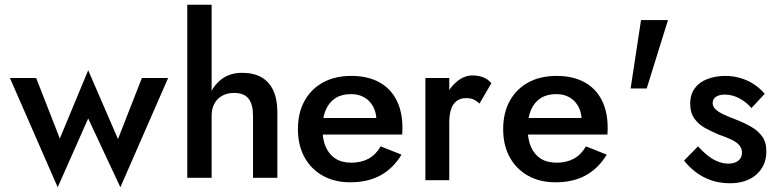

<svg xmlns="http://www.w3.org/2000/svg" viewBox="-20 -776 3276 812"><path d="M22 -446 224 16 353 -275 489 16 691 -446H580L479 -188L353 -479L233 -190L133 -446Z M875 -756H772V-24H875ZM1050 -287V-24H1153V-301Q1153 -356 1136 -393Q1119 -430 1086 -449Q1053 -468 1004 -468Q955 -468 921 -444Q887 -420 868.5 -379Q850 -338 850 -287H875Q875 -316 886.5 -337.5Q898 -359 919.5 -371Q941 -383 970 -383Q1012 -383 1031 -359Q1050 -335 1050 -287Z M1461 -5Q1536 -5 1589.5 -34.5Q1643 -64 1678 -122L1590 -157Q1570 -122 1539 -105Q1508 -88 1466 -88Q1426 -88 1399 -105Q1372 -122 1357.5 -155Q1343 -188 1344 -234Q1344 -281 1358.5 -313Q1373 -345 1399.5 -361.5Q1426 -378 1465 -378Q1497 -378 1521 -364Q1545 -350 1558.5 -324.5Q1572 -299 1572 -265Q1572 -258 1568.5 -248.5Q1565 -239 1562 -234L1593 -277H1301V-207H1681Q1681 -210 1681.5 -218.5Q1682 -227 1682 -235Q1682 -304 1656.5 -353.5Q1631 -403 1582.5 -429Q1534 -455 1466 -455Q1397 -455 1346.5 -427.5Q1296 -400 1268 -349.5Q1240 -299 1240 -230Q1240 -162 1267.5 -111.5Q1295 -61 1345 -33Q1395 -5 1461 -5Z M1880 -446H1779V-14H1880ZM2008 -338 2058 -424Q2043 -442 2022.5 -449.5Q2002 -457 1978 -457Q1945 -457 1914.5 -433Q1884 -409 1865 -369Q1846 -329 1846 -277L1880 -258Q1880 -289 1887 -312Q1894 -335 1910 -348Q1926 -361 1951 -361Q1970 -361 1982.5 -355.5Q1995 -350 2008 -338Z M2329 -5Q2404 -5 2457.5 -34.5Q2511 -64 2546 -122L2458 -157Q2438 -122 2407 -105Q2376 -88 2334 -88Q2294 -88 2267 -105Q2240 -122 2225.5 -155Q2211 -188 2212 -234Q2212 -281 2226.5 -313Q2241 -345 2267.5 -361.5Q2294 -378 2333 -378Q2365 -378 2389 -364Q2413 -350 2426.5 -324.5Q2440 -299 2440 -265Q2440 -258 2436.5 -248.5Q2433 -239 2430 -234L2461 -277H2169V-207H2549Q2549 -210 2549.5 -218.5Q2550 -227 2550 -235Q2550 -304 2524.5 -353.5Q2499 -403 2450.5 -429Q2402 -455 2334 -455Q2265 -455 2214.5 -427.5Q2164 -400 2136 -349.5Q2108 -299 2108 -230Q2108 -162 2135.5 -111.5Q2163 -61 2213 -33Q2263 -5 2329 -5Z M2691 -691 2647 -402H2715L2805 -691Z M2932 -157 2873 -97Q2892 -72 2920 -50Q2948 -28 2985 -14.5Q3022 -1 3067 -1Q3137 -1 3179 -38Q3221 -75 3221 -136Q3221 -175 3203 -199.5Q3185 -224 3155 -241Q3125 -258 3088 -272Q3062 -282 3041 -291.5Q3020 -301 3007 -313Q2994 -325 2994 -340Q2994 -358 3008.5 -367Q3023 -376 3045 -376Q3077 -376 3107 -360Q3137 -344 3158 -319L3214 -379Q3196 -401 3171 -418Q3146 -435 3114.5 -445Q3083 -455 3047 -455Q3008 -455 2973.5 -442.5Q2939 -430 2919 -403.5Q2899 -377 2899 -338Q2899 -299 2917 -274Q2935 -249 2964 -233.5Q2993 -218 3022 -206Q3051 -196 3072.5 -186Q3094 -176 3106 -162.5Q3118 -149 3118 -130Q3118 -109 3102.5 -96.5Q3087 -84 3060 -84Q3039 -84 3017 -92.5Q2995 -101 2974.5 -117Q2954 -133 2932 -157Z"/></svg>

Font: SpinnyJost
Style: Regular
Weight: 500
Version: Version 3.710